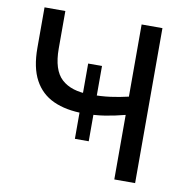

<svg xmlns="http://www.w3.org/2000/svg" viewBox="-79 -777 838 854"><g transform="rotate(10 340.0 -350.0)"><path d="M288.5 -147.5V-487.5H351V-147.5ZM492.5 0V-291.5Q446.5 -279.5 402.8 -272.5Q359 -265.5 308 -265.5Q227 -265.5 170.2 -291.5Q113.5 -317.5 83.8 -372.8Q54 -428 54 -517V-700H148V-531Q148 -433.5 191.8 -393.5Q235.5 -353.5 318.5 -353.5Q371 -353.5 411.8 -359Q452.5 -364.5 492.5 -374V-700H586.5V0Z"/></g></svg>

Font: Geologica Cursive Light
Style: Regular
Weight: 300
Designer: Sindre Bremnes, Frode Helland
Foundry: Monokrom Skriftforlag AS
Version: Version 1.010;gftools[0.9.28]